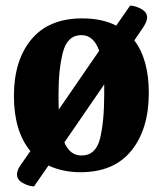

<svg xmlns="http://www.w3.org/2000/svg" viewBox="-20 -596 583 689"><path d="M514 -262Q514 -133 451.5 -55.5Q389 22 269 22Q205 22 154 -2L102 73Q82 72 61.5 60.5Q41 49 41 30Q41 13 57 -8L89 -54Q30 -125 30 -252Q30 -379 92.5 -454.5Q155 -530 275 -530Q347 -530 397 -504L447 -576Q467 -575 487.5 -563.5Q508 -552 508 -533Q508 -519 492 -495L462 -451Q514 -383 514 -262ZM191 -203 336 -414Q316 -470 272 -470Q222 -470 206 -409Q190 -348 190 -257Q190 -221 191 -203ZM354 -257V-293L211 -85Q231 -38 272 -38Q324 -38 339 -99Q354 -160 354 -257Z"/></svg>

Font: Sansita
Style: Bold
Weight: 700
Designer: Pablo Cosgaya
Foundry: Omnibus-Type
Version: Version 1.006